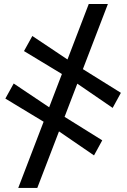

<svg xmlns="http://www.w3.org/2000/svg" viewBox="-20 -789 642 968"><path d="M72 158.5 427.5 -769H524L168 158.5ZM454 -5.5 257 -140.5 212 -168 7 -292 49 -368 240 -240 284.5 -213 495.5 -81.5ZM548 -245 351 -380 306 -407.5 101 -531.5 143 -607.5 334 -480 378.5 -452.5 589.5 -321Z"/></svg>

Font: Merriweather 48pt Black
Style: Italic
Weight: 900
Italic angle: -7.8°
Version: Version 2.101